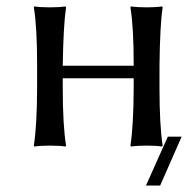

<svg xmlns="http://www.w3.org/2000/svg" viewBox="-20 -452 598 596"><path d="M501 -27.8H543.9L477.1 124H433.1ZM95.2 -250Q95.2 -369.1 85 -429.2L86.9 -432.1Q105 -429.2 134.8 -429.2Q164.6 -429.2 183.1 -432.1L185.1 -429.2Q176.8 -375 174.8 -250V-248H395V-250Q395 -369.1 384.8 -429.2L387.2 -432.1Q405.3 -429.2 435.1 -429.2Q464.8 -429.2 482.9 -432.1L484.9 -429.2Q476.6 -375 475.1 -250V-179.2Q475.1 -63 484.9 0L482.9 2.9Q464.8 0 435.1 0Q405.3 0 387.2 2.9L384.8 0Q394.5 -61 395 -179.2V-209H174.8V-179.2Q174.8 -63 185.1 0L183.1 2.9Q165 0 134.8 0Q105 0 86.9 2.9L85 0Q94.7 -61 95.2 -179.2Z"/></svg>

Font: Linux Biolinum O
Style: Regular
Weight: 400
Designer: Philipp H. Poll
Foundry: Philipp H. Poll
Version: Version 1.0.4